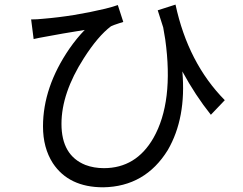

<svg xmlns="http://www.w3.org/2000/svg" viewBox="-20 -757 1040 822"><path d="M942.4 -328.1 882.8 -265.6Q816.4 -348.6 760.7 -451.2Q778.3 -252 698.2 -114.3Q601.6 42 421.9 44.9Q274.4 44.9 206.1 -58.6Q164.1 -124 164.1 -215.8Q164.1 -383.8 277.3 -548.8Q308.6 -593.8 342.8 -628.9Q239.3 -612.3 178.7 -600.6Q144.5 -594.7 124 -589.8L113.3 -673.8Q139.6 -673.8 166 -676.8Q295.9 -687.5 430.7 -719.7Q465.8 -728.5 484.4 -735.4L507.8 -663.1Q503.9 -661.1 492.2 -658.2Q464.8 -649.4 455.1 -644.5Q399.4 -602.5 338.9 -507.8Q243.2 -358.4 243.2 -226.6Q243.2 -91.8 345.7 -50.8Q381.8 -37.1 424.8 -37.1Q562.5 -37.1 636.7 -166Q724.6 -320.3 687.5 -587.9Q683.6 -614.3 678.7 -639.6Q667 -674.8 655.3 -712.9L731.4 -737.3Q785.2 -487.3 942.4 -328.1Z"/></svg>

Font: Taipei Sans TC Beta
Style: Regular
Weight: 400
Designer: JT Foundry
Foundry: JT Foundry
Version: Version 1.000